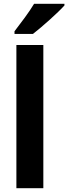

<svg xmlns="http://www.w3.org/2000/svg" viewBox="-20 -999 362 1019"><path d="M322 -970V-979H161C135 -935 90 -876 57 -833V-819H155C204 -857 288 -932 322 -970ZM210 0V-760H67V0Z"/></svg>

Font: Noto Sans Myanmar UI SemiCondensed
Style: Bold
Weight: 700
Width: 4
Designer: Monotype Design Team
Foundry: Monotype Imaging Inc.
Version: Version 2.103